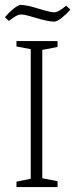

<svg xmlns="http://www.w3.org/2000/svg" viewBox="-21 -761 306 781"><path d="M46 -22 104 -34V-561L46 -572V-594H213V-570L151 -558V-36L213 -24V0H46ZM119 -690Q115 -691 96 -696.5Q77 -702 66 -702Q55 -702 43.5 -695.5Q32 -689 15 -676L-1 -691Q14 -709 33.5 -725Q53 -741 64 -741Q87 -741 142 -724Q185 -711 199 -711Q217 -711 248 -738L265 -722Q251 -705 231 -689Q211 -673 200 -673Q174 -673 119 -690Z"/></svg>

Font: Grenze ExtraLight
Style: Regular
Weight: 275
Designer: Renata Polastri
Foundry: Omnibus-Type
Version: Version 1.002; ttfautohint (v1.8)